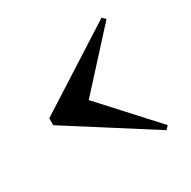

<svg xmlns="http://www.w3.org/2000/svg" viewBox="-110 -681 662 665"><g transform="rotate(-30 221.0 -348.0)"><path d="M193.8 -348.1 387.2 -136.2 375 -123 43.9 -334V-361.8L375 -573.2L387.2 -560.1Z"/></g></svg>

Font: Purple Purse
Style: Regular
Weight: 400
Designer: Astigmatic (AOETI)
Foundry: Astigmatic (AOETI)
Version: Version 1.000